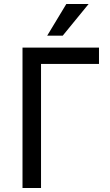

<svg xmlns="http://www.w3.org/2000/svg" viewBox="-20 -944 550 964"><path d="M93 0V-705H477V-623H186V0ZM217 -765 313 -924H425L295 -765Z"/></svg>

Font: Nunito Sans 7pt Condensed Medium
Style: Regular
Weight: 500
Width: 3
Designer: Vernon Adams
Foundry: Vernon Adams
Version: Version 3.101;gftools[0.9.27]